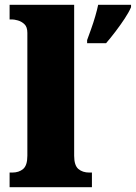

<svg xmlns="http://www.w3.org/2000/svg" viewBox="-20 -780 566 800"><path d="M343 -613Q350 -632 359.5 -658.5Q369 -685 377 -712.5Q385 -740 389 -760H526V-750Q517 -729 499.5 -702.5Q482 -676 461.5 -649Q441 -622 422 -600H343ZM20 0V-61H31Q59 -61 76.5 -76Q94 -91 94 -131V-643Q94 -668 81.5 -679.5Q69 -691 54 -695Q39 -699 31 -699H20V-760H289V-131Q289 -91 306.5 -76Q324 -61 352 -61H363V0Z"/></svg>

Font: Noto Serif Black
Style: Regular
Weight: 900
Designer: Monotype Design Team
Foundry: Monotype Imaging Inc.
Version: Version 2.014; ttfautohint (v1.8.4.7-5d5b)